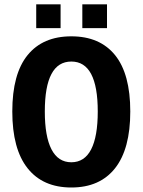

<svg xmlns="http://www.w3.org/2000/svg" viewBox="-20 -832 640 862"><path d="M564.9 -331.5Q564.9 -163.1 496.6 -76.7Q428.2 9.8 300.3 9.8Q172.4 9.8 103.8 -76.7Q35.2 -163.1 35.2 -331.5Q35.2 -500 103.8 -584.5Q172.4 -668.9 300.3 -668.9Q428.2 -668.9 496.6 -584.5Q564.9 -500 564.9 -331.5ZM418.9 -331.5Q418.9 -555.7 300.3 -555.7Q181.2 -555.7 181.2 -331.5Q181.2 -219.2 211.2 -161.4Q241.2 -103.5 300.3 -103.5Q359.4 -103.5 389.2 -161.4Q418.9 -219.2 418.9 -331.5ZM349.6 -705.6V-812.5H460.4V-705.6ZM142.6 -705.6V-812.5H252V-705.6Z"/></svg>

Font: Liberation Mono
Style: Bold
Weight: 700
Monospace: yes
Designer: Steve Matteson
Foundry: Ascender Corporation
Version: Version 2.1.5